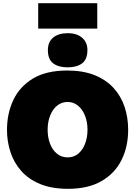

<svg xmlns="http://www.w3.org/2000/svg" viewBox="-20 -1173 851 1209"><path d="M409 16Q306 16 232.8 -14.2Q159.5 -44.5 113.5 -96.8Q67.5 -149 45.8 -215.8Q24 -282.5 24 -355Q24 -459 64.2 -543.8Q104.5 -628.5 188.2 -678.8Q272 -729 403 -729Q502.5 -729 575 -700Q647.5 -671 694.5 -619.8Q741.5 -568.5 764.2 -501Q787 -433.5 787 -356Q787 -249 745 -165Q703 -81 619 -32.5Q535 16 409 16ZM406 -182Q445 -182 473 -205.5Q501 -229 516 -268.5Q531 -308 531 -356Q531 -405.5 515 -445.2Q499 -485 470.8 -508Q442.5 -531 406 -531Q368 -531 339.8 -508Q311.5 -485 295.8 -445.2Q280 -405.5 280 -356Q280 -308 295 -268.5Q310 -229 338.2 -205.5Q366.5 -182 406 -182ZM405.5 -749Q348 -749 314.8 -774.2Q281.5 -799.5 281.5 -858Q281.5 -908.5 314.8 -936.2Q348 -964 406.5 -964Q464.5 -964 497.5 -935Q530.5 -906 530.5 -858Q530.5 -799.5 497.2 -774.2Q464 -749 405.5 -749ZM220.5 -993V-1153H592.5V-993Z"/></svg>

Font: Commissioner Black
Style: Regular
Weight: 900
Designer: Kostas Bartsokas
Foundry: Kostas Bartsokas
Version: Version 1.000; ttfautohint (v1.8.3)